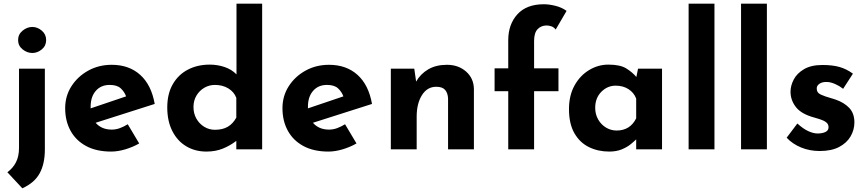

<svg xmlns="http://www.w3.org/2000/svg" viewBox="-20 -809 4693 1040"><path d="M101 211 20 124Q50 102 66.5 70Q83 38 83 -8V-437H223V0Q223 78 195 129.5Q167 181 101 211ZM78 -592Q78 -623 102.5 -643Q127 -663 155 -663Q183 -663 206.5 -643Q230 -623 230 -592Q230 -561 206.5 -541.5Q183 -522 155 -522Q127 -522 102.5 -541.5Q78 -561 78 -592Z M582 12Q502 12 446.5 -18Q391 -48 362 -101Q333 -154 333 -223Q333 -289 367 -342Q401 -395 458 -426.5Q515 -458 585 -458Q679 -458 739.5 -403.5Q800 -349 818 -246L498 -144Q530 -107 585 -107Q608 -107 629.5 -115Q651 -123 672 -136L734 -32Q699 -12 658.5 0Q618 12 582 12ZM471 -222 663 -287Q654 -312 634 -330.5Q614 -349 574 -349Q527 -349 499 -317Q471 -285 471 -231Q471 -227 471 -222Z M1098 12Q1037 12 989 -16.5Q941 -45 913.5 -99Q886 -153 886 -227Q886 -301 916 -353Q946 -405 998 -432Q1050 -459 1116 -459Q1158 -459 1196.5 -446Q1235 -433 1261 -406V-789H1400V0H1260V-46Q1228 -21 1188 -4.5Q1148 12 1098 12ZM1144 -106Q1186 -106 1214 -122.5Q1242 -139 1260 -172V-279Q1248 -311 1217 -330Q1186 -349 1144 -349Q1113 -349 1086.5 -333.5Q1060 -318 1044 -291Q1028 -264 1028 -229Q1028 -194 1044 -166Q1060 -138 1086.5 -122Q1113 -106 1144 -106Z M1759 12Q1679 12 1623.5 -18Q1568 -48 1539 -101Q1510 -154 1510 -223Q1510 -289 1544 -342Q1578 -395 1635 -426.5Q1692 -458 1762 -458Q1856 -458 1916.5 -403.5Q1977 -349 1995 -246L1675 -144Q1707 -107 1762 -107Q1785 -107 1806.5 -115Q1828 -123 1849 -136L1911 -32Q1876 -12 1835.5 0Q1795 12 1759 12ZM1648 -222 1840 -287Q1831 -312 1811 -330.5Q1791 -349 1751 -349Q1704 -349 1676 -317Q1648 -285 1648 -231Q1648 -227 1648 -222Z M2224 -437 2234 -367Q2257 -408 2299 -433Q2341 -458 2401 -458Q2463 -458 2504.5 -421.5Q2546 -385 2547 -327V0H2407V-275Q2406 -304 2391.5 -321.5Q2377 -339 2343 -339Q2294 -339 2265.5 -293.5Q2237 -248 2237 -178V0H2097V-437Z M2733 0V-315H2659V-439H2733V-591Q2733 -677 2782.5 -731.5Q2832 -786 2926 -786Q2954 -786 2988.5 -777.5Q3023 -769 3049 -750L2990 -649Q2980 -662 2966.5 -666.5Q2953 -671 2941 -671Q2911 -671 2892 -651Q2873 -631 2873 -587V-439H3005V-315H2873V0Z M3280 12Q3219 12 3169.5 -12.5Q3120 -37 3091 -88Q3062 -139 3062 -218Q3062 -292 3092 -346Q3122 -400 3171 -429.5Q3220 -459 3275 -459Q3339 -459 3372 -438.5Q3405 -418 3427 -392L3436 -437H3566V0H3426V-54Q3416 -44 3396.5 -28Q3377 -12 3348 0Q3319 12 3280 12ZM3320 -102Q3393 -102 3426 -168V-275Q3414 -307 3384.5 -326Q3355 -345 3315 -345Q3270 -345 3237 -311.5Q3204 -278 3204 -225Q3204 -190 3220 -162Q3236 -134 3262.5 -118Q3289 -102 3320 -102Z M3710 -789H3850V0H3710Z M3994 -789H4134V0H3994Z M4420 9Q4366 9 4319.5 -10Q4273 -29 4241 -63L4299 -140Q4331 -111 4358.5 -98.5Q4386 -86 4408 -86Q4434 -86 4451 -94Q4468 -102 4468 -120Q4468 -137 4454.5 -147Q4441 -157 4420 -163.5Q4399 -170 4375 -177Q4315 -196 4288.5 -232.5Q4262 -269 4262 -312Q4262 -345 4279.5 -378.5Q4297 -412 4335.5 -434.5Q4374 -457 4435 -457Q4490 -457 4528 -446Q4566 -435 4600 -410L4547 -328Q4528 -343 4504.5 -353.5Q4481 -364 4461 -365Q4434 -366 4419 -355.5Q4404 -345 4404 -331Q4403 -307 4426.5 -296.5Q4450 -286 4479 -278Q4486 -276 4492.5 -274Q4499 -272 4505 -270Q4552 -254 4580 -224.5Q4608 -195 4608 -146Q4608 -106 4587.5 -70.5Q4567 -35 4525.5 -13Q4484 9 4420 9Z"/></svg>

Font: Reem Kufi Ink
Style: Bold
Weight: 700
Designer: Khaled Hosny
Version: Version 1.002